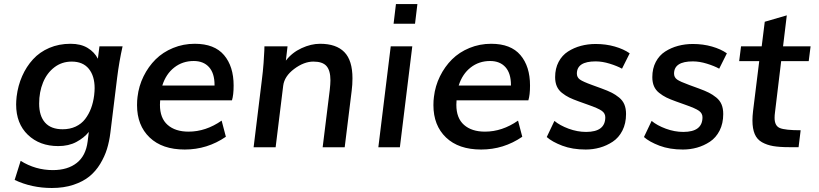

<svg xmlns="http://www.w3.org/2000/svg" viewBox="-20 -731 4066 953"><path d="M237.3 202.1Q137.2 202.1 52.7 162.1L82.5 67.4Q156.2 113.3 242.2 113.3Q315.9 113.3 361.1 77.6Q406.2 42 415 -28.8L420.9 -76.2Q397.5 -46.9 359.1 -26.4Q320.8 -5.9 269 -5.9Q176.8 -5.9 118.4 -61.8Q60.1 -117.7 60.1 -212.4Q60.1 -228.5 62.5 -251.5Q69.3 -306.6 90.1 -353.5Q110.8 -400.4 143.8 -436.5Q176.8 -472.7 224.6 -493.2Q272.5 -513.7 330.1 -513.7Q381.3 -513.7 415.3 -492.9Q449.2 -472.2 465.8 -439.5L473.6 -501H588.4Q571.3 -424.8 561.5 -345.7L527.8 -71.8Q522.5 -28.8 511 8.5Q499.5 45.9 477.3 82.5Q455.1 119.1 423.6 144.8Q392.1 170.4 344.5 186.3Q296.9 202.1 237.3 202.1ZM174.3 -216.8Q174.3 -155.8 203.6 -122.6Q232.9 -89.4 291 -89.4Q327.1 -89.4 355.7 -102.8Q384.3 -116.2 402.6 -140.1Q420.9 -164.1 431.9 -193.4Q442.9 -222.7 447.3 -257.8Q449.7 -278.3 449.7 -293.5Q449.7 -354 420.7 -389.6Q391.6 -425.3 335.9 -425.3Q287.1 -425.3 250 -397Q212.9 -368.7 193.6 -321.5Q174.3 -274.4 174.3 -216.8Z M1131.3 -232.9H774.9Q773.9 -217.3 773.9 -210.9Q773.9 -144.5 812 -111.1Q850.1 -77.6 916 -77.6Q1001.5 -77.6 1080.1 -132.3L1101.1 -52.2Q1008.8 11.2 897 11.2Q785.2 11.2 722.7 -48.6Q660.2 -108.4 660.2 -209Q660.2 -232.4 662.6 -250Q668.9 -304.2 692.6 -352.3Q716.3 -400.4 752.4 -436.3Q788.6 -472.2 839.1 -492.9Q889.6 -513.7 946.8 -513.7Q1044.4 -513.7 1092 -457.5Q1139.6 -401.4 1139.6 -306.6Q1139.6 -259.3 1131.3 -232.9ZM785.6 -306.6H1044.9V-309.6Q1044.9 -367.2 1017.6 -397.7Q990.2 -428.2 941.4 -428.2Q886.2 -428.2 845 -396Q803.7 -363.8 785.6 -306.6Z M1238.8 0 1279.3 -330.6Q1285.2 -376 1288.3 -418.5Q1291.5 -460.9 1292 -481L1292.5 -501H1407.2L1398.9 -430.2Q1429.7 -470.2 1476.8 -491.9Q1523.9 -513.7 1568.8 -513.7Q1648.9 -513.7 1689.2 -472.4Q1729.5 -431.2 1729.5 -342.3Q1729.5 -310.5 1725.6 -280.8L1690.9 0H1581.5L1616.7 -284.2Q1620.1 -314.9 1620.1 -332.5Q1620.1 -380.9 1600.6 -403.1Q1581.1 -425.3 1535.6 -425.3Q1488.8 -425.3 1440.2 -388.9Q1391.6 -352.5 1385.7 -305.7L1348.1 0Z M1857.9 0 1919.4 -501H2026.4L1964.8 0ZM1933.6 -613.3 1945.3 -710.9H2051.8L2040 -613.3Z M2602.5 -232.9H2246.1Q2245.1 -217.3 2245.1 -210.9Q2245.1 -144.5 2283.2 -111.1Q2321.3 -77.6 2387.2 -77.6Q2472.7 -77.6 2551.3 -132.3L2572.3 -52.2Q2480 11.2 2368.2 11.2Q2256.3 11.2 2193.8 -48.6Q2131.3 -108.4 2131.3 -209Q2131.3 -232.4 2133.8 -250Q2140.1 -304.2 2163.8 -352.3Q2187.5 -400.4 2223.6 -436.3Q2259.8 -472.2 2310.3 -492.9Q2360.8 -513.7 2418 -513.7Q2515.6 -513.7 2563.2 -457.5Q2610.8 -401.4 2610.8 -306.6Q2610.8 -259.3 2602.5 -232.9ZM2256.8 -306.6H2516.1V-309.6Q2516.1 -367.2 2488.8 -397.7Q2461.4 -428.2 2412.6 -428.2Q2357.4 -428.2 2316.2 -396Q2274.9 -363.8 2256.8 -306.6Z M2984.4 -148.9Q2984.4 -168.5 2967 -180.9Q2949.7 -193.4 2897.9 -211.4L2853 -227.5Q2824.2 -237.8 2805.7 -246.8Q2787.1 -255.9 2769.5 -269.8Q2752 -283.7 2743.7 -303Q2735.4 -322.3 2735.4 -348.1Q2735.4 -391.1 2752.7 -423.8Q2770 -456.5 2799.3 -475.3Q2828.6 -494.1 2863.3 -503.4Q2897.9 -512.7 2936.5 -512.7Q2987.3 -512.7 3031.5 -500Q3075.7 -487.3 3105.5 -466.3L3067.4 -390.1Q3042.5 -403.8 3006.1 -415Q2969.7 -426.3 2936.5 -426.3Q2843.3 -426.3 2843.3 -365.7Q2843.3 -347.2 2858.2 -336.4Q2873 -325.7 2918.9 -309.1Q2922.9 -307.6 2965.8 -292Q2996.6 -280.8 3015.6 -271.2Q3034.7 -261.7 3052.7 -247.1Q3070.8 -232.4 3079.1 -212.4Q3087.4 -192.4 3087.4 -165Q3087.4 -118.2 3069.3 -82.8Q3051.3 -47.4 3021.2 -27.6Q2991.2 -7.8 2957.3 1.7Q2923.3 11.2 2887.2 11.2Q2821.3 11.2 2771 -7.8Q2720.7 -26.9 2693.8 -50.8L2731.9 -130.9Q2758.8 -108.4 2802.2 -92.3Q2845.7 -76.2 2889.2 -76.2Q2984.4 -76.2 2984.4 -148.9Z M3466.8 -148.9Q3466.8 -168.5 3449.5 -180.9Q3432.1 -193.4 3380.4 -211.4L3335.4 -227.5Q3306.6 -237.8 3288.1 -246.8Q3269.5 -255.9 3252 -269.8Q3234.4 -283.7 3226.1 -303Q3217.8 -322.3 3217.8 -348.1Q3217.8 -391.1 3235.1 -423.8Q3252.4 -456.5 3281.7 -475.3Q3311 -494.1 3345.7 -503.4Q3380.4 -512.7 3418.9 -512.7Q3469.7 -512.7 3513.9 -500Q3558.1 -487.3 3587.9 -466.3L3549.8 -390.1Q3524.9 -403.8 3488.5 -415Q3452.1 -426.3 3418.9 -426.3Q3325.7 -426.3 3325.7 -365.7Q3325.7 -347.2 3340.6 -336.4Q3355.5 -325.7 3401.4 -309.1Q3405.3 -307.6 3448.2 -292Q3479 -280.8 3498 -271.2Q3517.1 -261.7 3535.2 -247.1Q3553.2 -232.4 3561.5 -212.4Q3569.8 -192.4 3569.8 -165Q3569.8 -118.2 3551.8 -82.8Q3533.7 -47.4 3503.7 -27.6Q3473.6 -7.8 3439.7 1.7Q3405.8 11.2 3369.6 11.2Q3303.7 11.2 3253.4 -7.8Q3203.1 -26.9 3176.3 -50.8L3214.4 -130.9Q3241.2 -108.4 3284.7 -92.3Q3328.1 -76.2 3371.6 -76.2Q3466.8 -76.2 3466.8 -148.9Z M3943.8 -0.5H3897Q3849.1 -0.5 3817.9 -5.9Q3786.6 -11.2 3762 -25.1Q3737.3 -39.1 3726.1 -65.7Q3714.8 -92.3 3714.8 -132.8Q3714.8 -154.3 3717.8 -179.7L3748.5 -427.7H3648.9L3658.2 -501H3760.7L3775.9 -623L3885.3 -654.8L3866.7 -501H4003.4L3994.1 -427.7H3857.4L3826.7 -173.3Q3824.7 -159.7 3824.7 -145.5Q3824.7 -106.4 3850.8 -95.5Q3877 -84.5 3954.1 -84.5Z"/></svg>

Font: Muli
Style: Semi-BoldItalic
Weight: 600
Italic angle: -7°
Designer: Vernon Adams
Foundry: newtypography
Version: Version 2.0; ttfautohint (v1.00rc1.2-2d82) -l 8 -r 50 -G 200